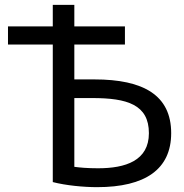

<svg xmlns="http://www.w3.org/2000/svg" viewBox="-20 -762 760 793"><path d="M361 -357C505 -357 595 -330 595 -212C595 -98 498 -67 385 -67C340 -67 309 -70 287 -73V-357ZM287 -434V-578H496V-653H287V-742H198V-653H13V-578H198V-10C252 4 325 11 381 11C580 11 687 -63 687 -212C687 -369 572 -434 370 -434Z"/></svg>

Font: Repo
Style: Regular
Weight: 400
Designer: Stefan Peev
Foundry: Context Ltd
Version: Version 0.000